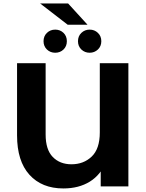

<svg xmlns="http://www.w3.org/2000/svg" viewBox="-20 -1059 832 1091"><path d="M340.2 11.8Q217.6 11.8 147.3 -66Q76.9 -143.8 76.9 -289.6V-700H239.3V-294.8Q239.3 -208.8 279.7 -167.2Q320.1 -125.5 386 -125.5Q455.3 -125.5 501.2 -169.5Q547.1 -213.5 547.1 -306.4V-700H709.5V0H552.3V-174.4L586.5 -146.1Q553.7 -66.2 490.8 -27.2Q428 11.8 340.2 11.8ZM489.4 -759.3Q461.8 -759.3 442.4 -777.7Q423.1 -796.2 423.1 -824.8Q423.1 -853.7 442.4 -872.2Q461.8 -890.7 489.4 -890.7Q516.9 -890.7 536.3 -872.2Q555.7 -853.7 555.7 -824.8Q555.7 -796.2 536.3 -777.7Q516.9 -759.3 489.4 -759.3ZM293.7 -759.3Q266.1 -759.3 246.7 -777.7Q227.4 -796.2 227.4 -824.8Q227.4 -853.7 246.7 -872.2Q266.1 -890.7 293.7 -890.7Q321.8 -890.7 340.9 -872.2Q359.9 -853.7 359.9 -824.8Q359.9 -796.2 340.9 -777.7Q321.8 -759.3 293.7 -759.3ZM364.9 -918.3 208.2 -1039.2H367.1L477.5 -918.3Z"/></svg>

Font: Montserrat Alternates Thin
Style: Regular
Weight: 100
Designer: Julieta Ulanovsky
Foundry: Julieta Ulanovsky
Version: Version 9.000